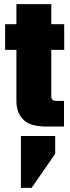

<svg xmlns="http://www.w3.org/2000/svg" viewBox="-20 -617 343 936"><path d="M230 -597V-147Q230 -136 236 -130.5Q242 -125 255 -125H292V0H207Q127 0 93.5 -34Q60 -68 60 -124V-597ZM293 -499V-374H5V-499ZM82 46H249V133L134 299H82Z"/></svg>

Font: Teko Variable Light
Style: Regular
Weight: 300
Designer: Manushi Parikh, Jonny Pinhorn
Foundry: Indian Type Foundry
Version: Version 3.000